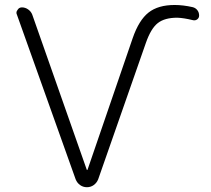

<svg xmlns="http://www.w3.org/2000/svg" viewBox="-20 -784 861 782"><path d="M48.8 -724.6Q46.9 -728.5 46.9 -732.4Q46.9 -738.3 51.8 -744.1Q57.6 -753.9 69.3 -753.9Q83 -753.9 94.7 -745.6Q106.4 -737.3 111.3 -724.6L333 -93.8Q333 -91.8 335 -91.8Q336.9 -91.8 336.9 -93.8L520.5 -628.9Q545.9 -702.1 585 -732.9Q624 -763.7 691.4 -763.7Q725.6 -763.7 764.6 -754.9Q776.4 -752 783.7 -742.7Q791 -733.4 791 -720.7Q791 -710.9 783.2 -705.1Q775.4 -699.2 764.6 -702.1Q728.5 -710.9 702.1 -711.9Q650.4 -711.9 622.6 -689.9Q594.7 -668 574.2 -609.4L379.9 -53.7Q374 -39.1 361.8 -30.3Q349.6 -21.5 334 -21.5Q318.4 -21.5 306.2 -30.3Q293.9 -39.1 288.1 -53.7Z"/></svg>

Font: irohamaru Light
Style: Regular
Weight: 200
Designer: [Source Han Sans]
Ryoko NISHIZUKA  (kana & ideographs); Paul D. Hunt (Latin, Greek & Cyrillic); Wenlong ZHANG  (bopomofo
Version: Version 1.01